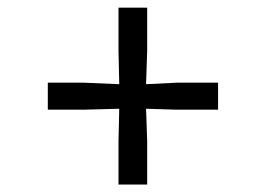

<svg xmlns="http://www.w3.org/2000/svg" viewBox="-20 -568 709 512"><path d="M296 -76V-191.5L298 -278L203.5 -275.5H107.5V-347.5H203.5L298 -343.5L296 -432.5V-547.5H372.5V-432.5L369.5 -343.5L451.5 -347.5H561.5V-275.5H451.5L369.5 -278L372.5 -191.5V-76Z"/></svg>

Font: Merriweather 48pt Medium
Style: Regular
Weight: 500
Version: Version 2.100